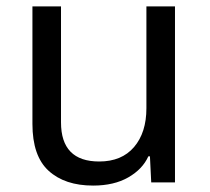

<svg xmlns="http://www.w3.org/2000/svg" viewBox="-20 -568 653 598"><path d="M270 10Q182 10 131.5 -36Q81 -82 81 -182V-548H170V-187Q170 -65 289 -65Q359 -65 397.5 -110Q436 -155 436 -231V-548H525V0H451L447 -81H442Q424 -41 379.5 -15.5Q335 10 270 10Z"/></svg>

Font: TSCustom
Style: Regular
Weight: 400
Designer: Monotype Design Team
Foundry: Monotype Imaging Inc.
Version: Version 2.004; ttfautohint (v1.8.3) -l 8 -r 50 -G 200 -x 14 